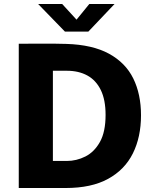

<svg xmlns="http://www.w3.org/2000/svg" viewBox="-20 -942 772 962"><path d="M74 -723Q81 -723 109.8 -723Q138.5 -723 176.8 -723.2Q215 -723.5 252 -723.2Q289 -723 312.5 -722Q443.5 -718 526.2 -672.8Q609 -627.5 647.8 -548.8Q686.5 -470 686.5 -364.5Q686.5 -255.5 645.8 -173.5Q605 -91.5 521.5 -45.8Q438 0 309 0H74ZM245 -587.5V-135.5H314Q363.5 -135.5 408 -158Q452.5 -180.5 480.8 -231Q509 -281.5 509 -366.5Q509 -442 485 -491Q461 -540 417.5 -563.8Q374 -587.5 315 -587.5ZM305.5 -783.5 171 -922H291.5L363.5 -843.5L427.5 -922H554L422.5 -783.5Z"/></svg>

Font: Public Sans Thin ExtraBold
Style: Regular
Weight: 800
Version: Version 1.007